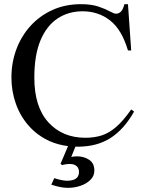

<svg xmlns="http://www.w3.org/2000/svg" viewBox="-20 -698 708 934"><path d="M311 12.7Q262.7 6.8 222.2 -11.2Q162.6 -38.1 120.8 -85Q79.1 -131.8 57.4 -192.6Q35.6 -253.4 35.6 -321.3Q35.6 -393.6 59.6 -458Q83.5 -522.5 128.2 -571.8Q172.9 -621.1 235.1 -649.4Q297.4 -677.7 373.5 -677.7Q423.8 -677.7 458 -666.3Q492.2 -654.8 513.4 -643.1Q534.7 -631.3 544.4 -631.3Q574.2 -631.3 585 -677.7H602.5L618.2 -452.6H602.5Q572.3 -554.2 515.4 -598.6Q458.5 -643.1 381.3 -643.1Q313.5 -643.1 260.5 -608.4Q207.5 -573.7 177.2 -502.2Q147 -430.7 147 -320.3Q147 -178.2 215.3 -103Q283.7 -27.8 395.5 -27.8Q439 -27.8 474.9 -39.3Q510.7 -50.8 545.2 -80.6Q579.6 -110.4 618.2 -165.5L632.3 -155.3Q583.5 -68.8 517.6 -26.6Q451.7 15.6 357.9 15.6H346.7L326.7 65.4Q339.8 62.5 355.5 62.5Q387.7 62.5 413.3 79.1Q439 95.7 439 131.8Q439 158.2 419.9 177Q400.9 195.8 371.6 205.8Q342.3 215.8 310.5 215.8Q290 215.8 269 211.2Q248 206.5 229.5 200.2L244.1 168.5Q256.8 173.3 275.1 177.2Q293.5 181.2 305.7 181.2Q364.3 181.2 364.3 138.7Q364.3 121.6 354.2 111.6Q344.2 101.6 327.6 100.1Q315.9 99.1 304.2 100.6Q292.5 102.1 282.7 105L274.4 99.1Z"/></svg>

Font: BabelStone Roman
Style: Regular
Weight: 400
Designer: Walt Agee, Victor Gaultney, Peter Martin, Debbi Hosken, Becca Hirsbrunner (SIL); Andrew West (BabelStone)
Foundry: BabelStone
Version: Version 16.000